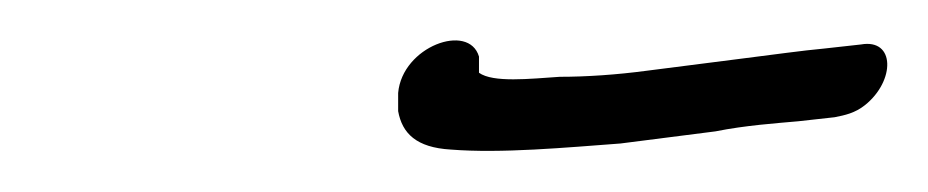

<svg xmlns="http://www.w3.org/2000/svg" viewBox="-20 -330 459 95"><path d="M177 -284V-275C179 -264 186 -257 203 -256C228 -254 260 -257 287 -259L334 -265C349 -268 364 -269 375 -270L393 -272C398 -273 403 -274 408 -278C423 -290 423 -311 406 -308L388 -306C377 -305 363 -303 347 -301L300 -295C285 -293 270 -292 257 -292C242 -291 224 -289 217 -294V-302C212 -319 179 -307 177 -284Z"/></svg>

Font: Stray Cat
Style: SuObl
Weight: 400
Version: Version 1.0